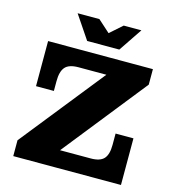

<svg xmlns="http://www.w3.org/2000/svg" viewBox="-125 -984 997 1090"><g transform="rotate(15 373.0 -439.0)"><path d="M53 -93 444 -583 691 -591 301 -101ZM53 0V-93L301 -101H686V0ZM75 -417V-583H280Q225 -583 202.5 -557.5Q180 -532 180 -474V-417ZM481 -101Q536 -101 558.5 -126Q581 -151 581 -207V-274H686V-101ZM75 -583V-682H691V-591L444 -583ZM289 -740 196 -878H324L433 -780H356L467 -878H571L478 -740Z"/></g></svg>

Font: Montagu Slab 24pt
Style: Bold
Weight: 700
Designer: Florian Karsten
Foundry: Florian Karsten
Version: Version 1.000